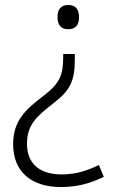

<svg xmlns="http://www.w3.org/2000/svg" viewBox="-20 -563 464 775"><path d="M299 -494C299 -526 284 -543 256 -543C227 -543 212 -526 212 -494C212 -461 227 -445 256 -445C284 -445 299 -461 299 -494ZM282 -325V-345H235V-330C235 -256 218 -225 158 -178C83 -121 33 -76 33 19C33 130 106 192 226 192C293 192 344 177 399 151L379 103C332 126 286 141 229 141C143 141 89 100 89 18C89 -57 123 -90 198 -148C265 -200 282 -238 282 -325Z"/></svg>

Font: Noto Sans Malayalam Light
Style: Regular
Weight: 300
Designer: Jelle Bosma - Monotype Design Team
Foundry: Monotype Imaging Inc.
Version: Version 2.104